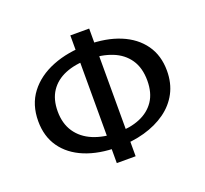

<svg xmlns="http://www.w3.org/2000/svg" viewBox="-118 -808 1023 958"><g transform="rotate(-20 393.5 -329.0)"><path d="M379 -63Q278 -63 204 -93.5Q130 -124 89.5 -181.5Q49 -239 49 -320Q49 -408 95.5 -469Q142 -530 223.5 -562.5Q305 -595 408 -595Q509 -595 583 -564.5Q657 -534 698 -476.5Q739 -419 739 -338Q739 -272 712 -221Q685 -170 636 -135Q587 -100 521.5 -81.5Q456 -63 379 -63ZM400 -132Q470 -132 521.5 -153.5Q573 -175 601.5 -217.5Q630 -260 630 -325Q630 -393 599.5 -437.5Q569 -482 514.5 -503.5Q460 -525 390 -525Q318 -525 266 -503.5Q214 -482 185.5 -439.5Q157 -397 157 -333Q157 -268 187.5 -223Q218 -178 273 -155Q328 -132 400 -132ZM346 10V-668H446V10Z"/></g></svg>

Font: Ysabeau Office SemiBold
Style: Regular
Weight: 600
Designer: Christian Thalmann (Catharsis Fonts)
Version: Version 2.001;gftools[0.9.30]; featfreeze: tnum,lnum,ss02